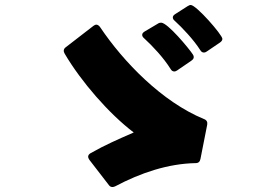

<svg xmlns="http://www.w3.org/2000/svg" viewBox="-20 -820 1040 771"><path d="M810 -613 863 -649C869 -653 873 -658 873 -664C873 -680 768 -800 746 -800C742 -800 738 -798 733 -795L683 -763C677 -759 674 -755 674 -750C674 -746 676 -741 681 -737C712 -709 758 -660 784 -619C788 -612 793 -609 799 -609C802 -609 806 -610 810 -613ZM691 -537 748 -576C755 -581 758 -585 758 -591C758 -594 757 -598 754 -602C739 -625 653 -729 627 -729C623 -729 618 -728 614 -725L560 -693C554 -689 551 -685 551 -680C551 -676 553 -671 558 -667C593 -635 637 -588 665 -543C669 -536 674 -533 680 -533C683 -533 687 -534 691 -537ZM443 -72C545 -126 655 -163 766 -165C777 -165 783 -171 785 -182L812 -319C814 -330 810 -338 799 -342C631 -411 476 -571 382 -711C378 -717 372 -721 367 -721C363 -721 359 -719 355 -716L245 -631C239 -627 236 -622 236 -616C236 -612 238 -608 240 -604C306 -492 417 -364 517 -288C455 -261 402 -238 344 -205C337 -201 334 -196 334 -191C334 -187 336 -182 339 -178L417 -77C421 -71 426 -69 432 -69C435 -69 439 -70 443 -72Z"/></svg>

Font: LINE Seed JP App_OTF ExtraBold
Style: Regular
Weight: 800
Designer: LINE & Fontrix & Fontworks
Version: Version 1.013